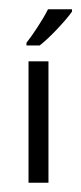

<svg xmlns="http://www.w3.org/2000/svg" viewBox="-20 -394 175 414"><path d="M84.5 0H41.5V-261.7H84.5ZM135.3 -369.1Q126 -355.5 104.2 -332.3Q82.5 -309.1 65.4 -295.9H37.1V-301.8Q47.9 -315.4 61.5 -336.4Q75.2 -357.4 83.5 -374H135.3Z"/></svg>

Font: NotoSansOldHungarianUI
Style: Regular
Weight: 400
Designer: Monotype Design Team
Foundry: Monotype Imaging Inc.
Version: Version 1001.000; ttfautohint (v1.8.4.7-5d5b)